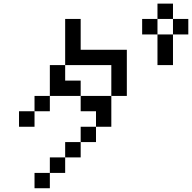

<svg xmlns="http://www.w3.org/2000/svg" viewBox="-20 -879 1040 1040"><path d="M750 -692.4V-776.4H833V-692.4ZM83 -192.4V-276.4H167V-192.4ZM833 -692.4H917V-526.4H833ZM917 -692.4V-776.4H833V-859.4H917V-776.4H1000V-692.4ZM417 -109.4V-192.4H500V-109.4ZM417 -109.4V-26.4H333V-109.4ZM333 -26.4V57.6H250V-26.4ZM250 57.6V140.6H167V57.6ZM500 -192.4V-276.4H417V-359.4H250V-276.4H167V-359.4H250V-526.4H333V-442.4H417V-359.4H583V-192.4ZM583 -359.4V-526.4H333V-776.4H417V-609.4H667V-359.4Z"/></svg>

Font: KH Dot Kodenmachou 12
Style: Regular
Weight: 400
Designer: Original version for X68000 by Keitarou Hiraki (http://hp.vector.co.jp/authors/VA000874/) / TrueType conversion by Homem
Version: Version 1.00.20150527